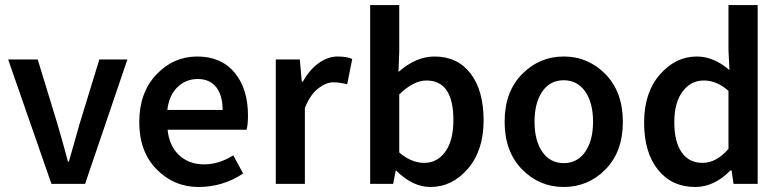

<svg xmlns="http://www.w3.org/2000/svg" viewBox="-20 -726 3084 758"><path d="M183.1 0 12.2 -491.2H128.9L207 -235.8Q211.9 -217.8 226.6 -167Q241.2 -116.2 248 -87.9H252Q279.8 -188 293.9 -235.8L372.1 -491.2H482.9L315.9 0Z M858.9 -292Q858.9 -350.1 833.3 -382.1Q807.6 -414.1 760.7 -414.1Q713.9 -414.1 680.7 -382.1Q647.5 -350.1 640.6 -292ZM959 -270Q959 -233.9 953.6 -213.9H641.6Q648.4 -148.9 687.5 -113Q726.6 -77.1 785.6 -77.1Q844.7 -77.1 900.9 -112.8L939.9 -41Q859.9 12.2 763.4 12.2Q667 12.2 598.4 -57.4Q529.8 -127 529.8 -243.7Q529.8 -360.4 597.2 -431.6Q664.6 -502.9 758.8 -502.9Q853 -502.9 906 -439.5Q959 -376 959 -270Z M1068.8 0V-491.2H1163.6L1171.4 -403.8H1175.8Q1201.7 -450.7 1238 -476.8Q1274.4 -502.9 1312 -502.9Q1349.6 -502.9 1370.6 -493.2L1350.6 -393.1Q1323.7 -400.9 1295.4 -400.9Q1267.1 -400.9 1235.8 -376.5Q1204.6 -352.1 1183.6 -299.8V0Z M1770 -252Q1770 -407.7 1664.1 -408.2Q1612.3 -408.2 1556.2 -353V-124Q1604 -83 1655 -83Q1706.1 -83 1738 -127Q1770 -170.9 1770 -252ZM1679.2 12.2Q1609.4 12.2 1544.9 -51.8H1542L1532.2 0H1441.4V-706.1H1556.2V-523.9L1553.2 -441.9Q1622.1 -502.9 1695.3 -502.9Q1786.1 -502.9 1837.6 -436Q1889.2 -369.1 1889.2 -250.5Q1889.2 -131.8 1827.1 -59.8Q1765.1 12.2 1679.2 12.2Z M2121.1 -126.5Q2151.9 -82 2205.6 -82Q2259.3 -82 2290.3 -126.5Q2321.3 -170.9 2321.3 -245.6Q2321.3 -320.3 2290.3 -364.7Q2259.3 -409.2 2205.3 -409.2Q2151.4 -409.2 2120.8 -364.5Q2090.3 -319.8 2090.3 -245.4Q2090.3 -170.9 2121.1 -126.5ZM2370.6 -57.4Q2302.2 12.2 2205.6 12.2Q2108.9 12.2 2040.5 -57.9Q1972.2 -127.9 1972.2 -245.6Q1972.2 -363.3 2040.8 -433.1Q2109.4 -502.9 2205.8 -502.9Q2302.2 -502.9 2370.6 -432.9Q2439 -362.8 2439 -244.9Q2439 -127 2370.6 -57.4Z M2856 -138.2V-367.2Q2810.1 -408.2 2758.5 -408.2Q2707 -408.2 2674.6 -364.5Q2642.1 -320.8 2642.1 -243.9Q2642.1 -167 2670.9 -125Q2699.7 -83 2753.9 -83Q2808.1 -83 2856 -138.2ZM2725.1 12.2Q2632.3 12.2 2577.6 -55.9Q2522.9 -124 2522.9 -242.2Q2522.9 -360.4 2585 -431.6Q2647 -502.9 2731 -502.9Q2797.9 -502.9 2859.9 -449.2L2856 -527.8V-706.1H2971.2V0H2876L2868.2 -53.2H2863.8Q2799.3 12.2 2725.1 12.2Z"/></svg>

Font: SourceSansPro-Semibold
Style: Regular
Weight: 600
Designer: Paul D. Hunt
Foundry: Adobe Systems Incorporated
Version: Version 2.020;PS 2.0;hotconv 1.0.86;makeotf.lib2.5.63406